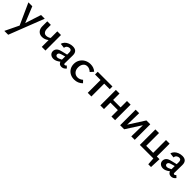

<svg xmlns="http://www.w3.org/2000/svg" viewBox="359 -1896 3654 3654"><g transform="rotate(45 2186.5 -68.5)"><path d="M456 -419 180 289H76L210 11L16 -419H121L252 -97L356 -419Z M894 -418V0H795V-183Q733 -135 663 -135Q601 -135 563 -175.5Q525 -216 525 -284V-418H621V-319Q621 -267 642.5 -237.5Q664 -208 703 -208Q726 -208 751 -216.5Q776 -225 795 -240V-418Z M1424 -47Q1386 6 1327 6Q1265 6 1245 -51Q1173 6 1113 6Q1062 6 1031.5 -21Q1001 -48 1001 -92Q1001 -134 1030 -164.5Q1059 -195 1131 -211L1240 -237L1241 -287Q1242 -325 1229 -342.5Q1216 -360 1190 -360Q1160 -360 1135 -341.5Q1110 -323 1106 -285L1011 -296Q1018 -333 1046.5 -362.5Q1075 -392 1118 -409Q1161 -426 1208 -426Q1330 -426 1328 -300L1325 -91Q1325 -64 1345 -64Q1368 -64 1381 -86ZM1238 -99V-108L1239 -186L1154 -161Q1100 -145 1100 -107Q1100 -88 1113 -77Q1126 -66 1146 -66Q1177 -66 1238 -99Z M1454 -202Q1454 -265 1484.5 -316Q1515 -367 1568 -396Q1621 -425 1687 -425Q1774 -425 1835 -370L1778 -306Q1728 -353 1674 -353Q1619 -353 1589 -313Q1559 -273 1559 -213Q1559 -147 1595.5 -108Q1632 -69 1687 -69Q1744 -69 1794 -113L1840 -65Q1770 6 1669 6Q1607 6 1558 -20.5Q1509 -47 1481.5 -94.5Q1454 -142 1454 -202Z M2279 -345H2130V0H2032V-345H1883V-418H2279Z M2768 -418V0H2670V-173H2469V0H2371V-418H2469V-246H2670V-418Z M3297 0H3204L3210 -307L3013 0H2904V-418H2998L2991 -102L3193 -418H3297Z M3891 -73 3882 147H3808L3798 0H3434V-418H3532V-73H3720V-418H3818V-73Z M4373 -47Q4335 6 4276 6Q4214 6 4194 -51Q4122 6 4062 6Q4011 6 3980.5 -21Q3950 -48 3950 -92Q3950 -134 3979 -164.5Q4008 -195 4080 -211L4189 -237L4190 -287Q4191 -325 4178 -342.5Q4165 -360 4139 -360Q4109 -360 4084 -341.5Q4059 -323 4055 -285L3960 -296Q3967 -333 3995.5 -362.5Q4024 -392 4067 -409Q4110 -426 4157 -426Q4279 -426 4277 -300L4274 -91Q4274 -64 4294 -64Q4317 -64 4330 -86ZM4187 -99V-108L4188 -186L4103 -161Q4049 -145 4049 -107Q4049 -88 4062 -77Q4075 -66 4095 -66Q4126 -66 4187 -99Z"/></g></svg>

Font: Ysabeau Semibold
Style: Regular
Weight: 600
Designer: Christian Thalmann (Catharsis Fonts)
Version: Version 0.003